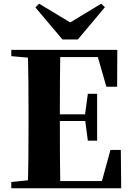

<svg xmlns="http://www.w3.org/2000/svg" viewBox="-20 -1016 714 1036"><path d="M317 -803 171 -976 191 -996 359 -895 526 -996 546 -977 400 -803ZM634 0H41V-34L131 -43Q134 -144 134 -351V-395Q134 -602 131 -705L41 -713V-747H613L612 -548H554L508 -708H305Q303 -608 303 -399H439L454 -510H504V-257H454L440 -363H303V-360Q303 -143 305 -39H530L576 -207H632Z"/></svg>

Font: Source Han Serif CN Heavy
Style: Regular
Weight: 900
Designer: Ryoko NISHIZUKA  (kana & ideographs); Frank Grießhammer (Latin, Greek & Cyrillic); Wenlong ZHANG  (bopomofo); Sandoll Co
Foundry: Adobe Systems Incorporated
Version: Version 1.000;PS 1;hotconv 16.6.53;makeotf.lib2.5.65590